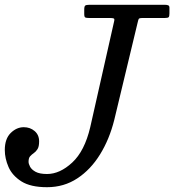

<svg xmlns="http://www.w3.org/2000/svg" viewBox="-50 -770 726 800"><path d="M-30 -145Q-30 -191.5 -5.5 -215.8Q19 -240 49 -240Q75.5 -240 94.2 -224Q113 -208 113 -181Q113 -159 106.2 -148.5Q99.5 -138 91 -132.2Q82.5 -126.5 75.8 -119.2Q69 -112 69 -96Q69 -87.5 75.2 -75.5Q81.5 -63.5 98.2 -54.2Q115 -45 146 -45Q199.5 -45 251 -92.8Q302.5 -140.5 326 -240L425.5 -681Q428 -691 424.2 -693Q420.5 -695 408 -695H322Q309.5 -695 305.2 -697.2Q301 -699.5 301 -712V-730Q301 -743.5 305.2 -746.8Q309.5 -750 322 -750H638Q645 -750 650.5 -748Q656 -746 656 -738V-714Q656 -701.5 652.5 -698.2Q649 -695 636 -695H544Q530 -695 528 -691Q526 -687 523.5 -676L426 -270Q406 -190 367 -126.8Q328 -63.5 272.2 -26.8Q216.5 10 146 10Q77.5 10 39.2 -14.2Q1 -38.5 -14.5 -74.2Q-30 -110 -30 -145Z"/></svg>

Font: Besley
Style: Italic
Weight: 400
Italic angle: -13°
Designer: Owen Earl
Foundry: indestructible type*
Version: Version 4.000; ttfautohint (v1.8.4.7-5d5b)